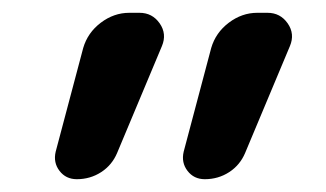

<svg xmlns="http://www.w3.org/2000/svg" viewBox="-20 -540 509 300"><path d="M300 -260Q283 -260 273 -273Q263 -286 267 -303L310 -465Q317 -489 337.5 -504.5Q358 -520 382 -520H398Q418 -520 429.5 -503.5Q441 -487 433 -468L363 -301Q355 -282 338 -271Q321 -260 300 -260ZM100 -260Q83 -260 73 -273Q63 -286 67 -303L110 -465Q117 -489 137.5 -504.5Q158 -520 182 -520H198Q218 -520 229.5 -503.5Q241 -487 233 -468L163 -301Q155 -282 138 -271Q121 -260 100 -260Z"/></svg>

Font: Rounded Mplus 1c Medium
Style: Regular
Weight: 500
Version: Version 1.059.20150529